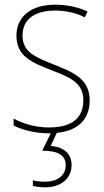

<svg xmlns="http://www.w3.org/2000/svg" viewBox="-20 -558 444 818"><path d="M285 145C285 98 253 68 196 64L222 8C316 -1 362 -53 362 -130C362 -226 287 -251 207 -284C132 -315 76 -334 76 -407C76 -477 130 -513 215 -513C260 -513 310 -502 341 -484L353 -509C317 -526 269 -538 215 -538C110 -538 50 -485 50 -407C50 -317 116 -292 199 -259C277 -229 335 -206 335 -131C335 -59 291 -15 189 -15C134 -15 82 -29 38 -53V-23C70 -7 125 10 189 10H196L160 84C225 84 260 102 260 146C260 191 222 216 173 216C152 216 136 215 120 210V234C135 238 153 240 173 240C239 240 285 203 285 145Z"/></svg>

Font: Noto Sans Devanagari SemiCondensed Thin
Style: Regular
Weight: 100
Width: 4
Designer: Jelle Bosma - Monotype Design Team
Foundry: Monotype Imaging Inc.
Version: Version 2.004